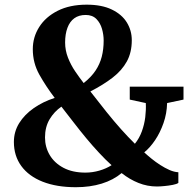

<svg xmlns="http://www.w3.org/2000/svg" viewBox="-20 -772 800 802"><path d="M746.5 -410V-356L678 -341.5Q677 -298 663 -258Q649 -218 627.8 -186.5Q606.5 -155 582.5 -135.5Q596 -123 613.2 -109Q630.5 -95 649.5 -82.8Q668.5 -70.5 687.8 -62Q707 -53.5 725 -52.5V-8Q718.5 -3 701.8 0.2Q685 3.5 666.5 5.2Q648 7 635.5 7Q595.5 7 558.5 -7.8Q521.5 -22.5 488 -49Q453.5 -20 404.8 -5Q356 10 297 10Q216.5 10 158.2 -13Q100 -36 69 -78.5Q38 -121 38 -179Q38 -222 60.2 -257.8Q82.5 -293.5 121.2 -320.5Q160 -347.5 208.5 -363Q172 -411 144.5 -460Q117 -509 117 -566.5Q117 -617 143.8 -659.2Q170.5 -701.5 221 -727Q271.5 -752.5 342 -752.5Q405 -752.5 447 -732.2Q489 -712 509.8 -678.2Q530.5 -644.5 530.5 -604Q530.5 -553 509.8 -515.2Q489 -477.5 450.5 -447.8Q412 -418 357.5 -390Q393.5 -343.5 425 -304.2Q456.5 -265 485.8 -232.2Q515 -199.5 543.5 -171.5Q562 -194.5 572.5 -223.2Q583 -252 586.8 -282.8Q590.5 -313.5 589 -341.5L522 -356V-410ZM252 -594.5Q252 -561.5 264 -531Q276 -500.5 294 -474Q312 -447.5 329.5 -425Q361 -450 379 -477Q397 -504 405 -535Q413 -566 413 -602.5Q413 -627 406 -651.5Q399 -676 382.5 -692.8Q366 -709.5 338 -709.5Q309.5 -709.5 290.5 -695.8Q271.5 -682 261.8 -656Q252 -630 252 -594.5ZM336.5 -51Q366.5 -51 395.5 -59.5Q424.5 -68 446 -82Q420.5 -105 393.8 -133.8Q367 -162.5 340.2 -194.8Q313.5 -227 287.5 -260.8Q261.5 -294.5 236.5 -326.5Q206.5 -306 187.2 -273.8Q168 -241.5 168 -198Q168 -157.5 187.8 -124.2Q207.5 -91 245.2 -71Q283 -51 336.5 -51Z"/></svg>

Font: Merriweather 60pt
Style: Bold
Weight: 700
Version: Version 2.100